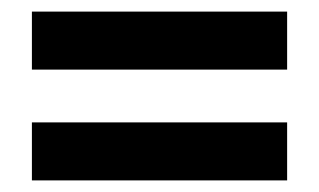

<svg xmlns="http://www.w3.org/2000/svg" viewBox="-20 -496 550 331"><path d="M35 -376V-476H475V-376ZM35 -185V-285H475V-185Z"/></svg>

Font: Scada
Style: Bold
Weight: 700
Designer: Jovanny Lemonad
Foundry: Jovanny Lemonad
Version: Version 4.100;PS 004.100;hotconv 1.0.88;makeotf.lib2.5.64775